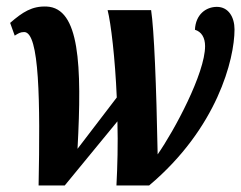

<svg xmlns="http://www.w3.org/2000/svg" viewBox="-20 -567 737 587"><path d="M98 0H178L339 -196C341 -126 339 -58 336 0H436C644 -175 697 -386 697 -477C697 -514 679 -546 643 -546C610 -546 578 -523 576 -476C596 -470 607 -452 607 -426C607 -343 513 -168 462 -95C458 -308 451 -477 442 -536H309C319 -497 332 -389 337 -269L217 -112C231 -370 223 -542 123 -547C78 -549 49 -530 11 -497L25 -458C36 -465 42 -469 54 -469C101 -469 103 -257 98 0Z"/></svg>

Font: Noto Serif Condensed Extra
Style: Italic
Weight: 800
Width: 3
Italic angle: -12°
Designer: Monotype Design Team
Foundry: Monotype Imaging Inc.
Version: Version 1.901